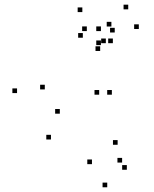

<svg xmlns="http://www.w3.org/2000/svg" viewBox="-20 -576 660 822"><path d="M404.6 -170.6V-190.6H384.6V-170.6ZM458.9 -170.6V-190.6H438.9V-170.6ZM463.2 -391.1V-411.1H443.2V-391.1ZM433.1 -391.1V-411.1H413.1V-391.1ZM236.1 -89.3V-109.3H216.1V-89.3ZM171.8 -193.2V-213.2H151.8V-193.2ZM334.6 -414.5V-434.5H314.6V-414.5ZM412.1 -382.8V-402.8H392.1V-382.8ZM412.1 -442.9V-462.9H392.1V-442.9ZM351.7 -442.9V-462.9H331.7V-442.9ZM408.9 -357.8V-377.8H388.9V-357.8ZM471.2 -436.9V-456.9H451.2V-436.9ZM332.5 -524.2V-544.2H312.5V-524.2ZM53 -177.5V-197.5H33V-177.5ZM198.2 21.2V1.2H178.2V21.2ZM523 150.8V130.8H503V150.8ZM483.6 43.8V23.8H463.6V43.8ZM502.8 120V100H482.8V120ZM574.3 -451.8V-471.8H554.3V-451.8ZM529 -536V-556H509V-536ZM456.9 -462.5V-482.5H436.9V-462.5ZM373.7 126.8V106.8H353.7V126.8ZM439.1 225.8V205.8H419.1V225.8Z"/></svg>

Font: Monaspace Radon Dots Var
Style: Regular
Weight: 400
Designer: Riley Cran and the Lettermatic Team
Version: Version 1.100 (Monaspace Radon Dots)